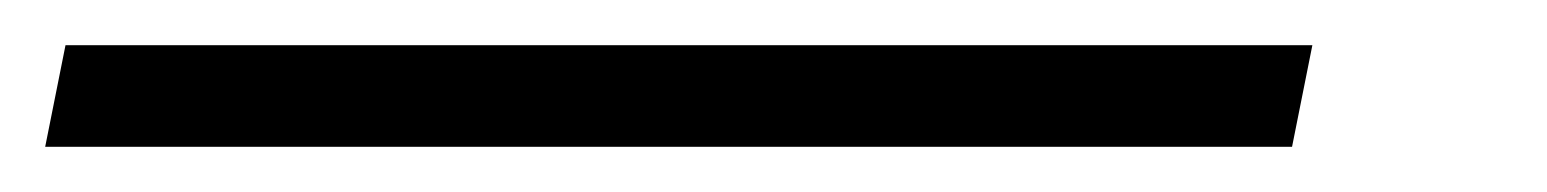

<svg xmlns="http://www.w3.org/2000/svg" viewBox="-113 139 685 85"><path d="M468 159 459 204H-93L-84 159Z"/></svg>

Font: TypoPRO Montserrat Alternates
Style: Italic
Weight: 300
Italic angle: -11.3°
Designer: Julieta Ulanovsky
Foundry: Julieta Ulanovsky
Version: Version 6.001